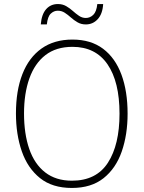

<svg xmlns="http://www.w3.org/2000/svg" viewBox="-20 -921 711 951"><path d="M612 -358Q612 -254 583 -170.5Q554 -87 493 -38.5Q432 10 336 10Q239 10 178 -39Q117 -88 88 -171.5Q59 -255 59 -359Q59 -472 91 -554Q123 -636 185.5 -680.5Q248 -725 339 -725Q430 -725 490.5 -679.5Q551 -634 581.5 -551.5Q612 -469 612 -358ZM99 -359Q99 -258 125 -183Q151 -108 204 -67Q257 -26 336 -26Q457 -26 514.5 -115Q572 -204 572 -358Q572 -516 512.5 -602.5Q453 -689 339 -689Q258 -689 205 -648Q152 -607 125.5 -532.5Q99 -458 99 -359ZM182 -800Q186 -850 208.5 -875.5Q231 -901 267 -901Q290 -901 308 -890.5Q326 -880 341 -866.5Q356 -853 371.5 -842.5Q387 -832 405 -832Q426 -832 442 -847.5Q458 -863 462 -901H491Q488 -852 464 -826Q440 -800 405 -800Q382 -800 364 -810.5Q346 -821 331 -834.5Q316 -848 300.5 -858Q285 -868 266 -868Q247 -868 231.5 -853.5Q216 -839 212 -800Z"/></svg>

Font: Noto Sans Lao Looped SemiCondensed ExtraLight
Style: Regular
Weight: 200
Width: 4
Designer: Mark Frömberg, Ben Mitchell
Foundry: The Fontpad Ltd
Version: Version 1.002; ttfautohint (v1.8.4.7-5d5b)